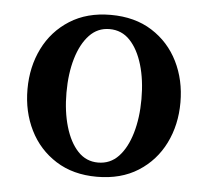

<svg xmlns="http://www.w3.org/2000/svg" viewBox="-42 -524 627 579"><g transform="rotate(5 271.5 -235.0)"><path d="M271 10Q199 10 147 -23Q95 -56 67.5 -111.5Q40 -167 40 -235Q40 -303 67.5 -358.5Q95 -414 147 -447Q199 -480 271 -480Q344 -480 396 -447Q448 -414 475.5 -358.5Q503 -303 503 -235Q503 -167 475.5 -111.5Q448 -56 396 -23Q344 10 271 10ZM271 -33Q308 -33 333 -59.5Q358 -86 371.5 -132Q385 -178 385 -235Q385 -293 371.5 -338.5Q358 -384 333 -410.5Q308 -437 271 -437Q235 -437 210 -410.5Q185 -384 171.5 -338.5Q158 -293 158 -235Q158 -178 171.5 -132Q185 -86 210 -59.5Q235 -33 271 -33Z"/></g></svg>

Font: El Messiri SemiBold
Style: Regular
Weight: 600
Designer: Mohamed Gaber
Foundry: Kief Type Foundry
Version: Version 2.020; ttfautohint (v1.8.3)